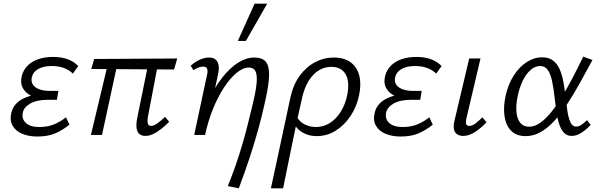

<svg xmlns="http://www.w3.org/2000/svg" viewBox="-20 -731 3252 1040"><path d="M182 8.5Q135.4 8.5 99.9 -6.5Q64.5 -21.5 48 -50.7Q31.6 -79.9 41.8 -121.4Q54.5 -172.4 107.6 -197.9Q160.7 -223.5 241.9 -223.5L238.7 -193.8Q191.6 -193.8 156 -208.9Q120.5 -224 104.5 -252.5Q88.5 -281.1 98.3 -320.2Q106.4 -351.5 128.6 -374.4Q150.8 -397.4 186.2 -410Q221.5 -422.6 267.1 -422.6Q312.7 -422.6 347 -410Q381.2 -397.3 403.9 -373.1L374.5 -332.3Q357.9 -349.9 328.9 -361.6Q299.9 -373.4 259.9 -373.4Q216.4 -373.4 187.6 -357.5Q158.8 -341.5 152.5 -312.8Q147.1 -289 158.5 -272.2Q170 -255.4 194 -247Q217.9 -238.7 249.9 -238.7H296.3L288.2 -190.5H241.8Q179.7 -190.5 145.1 -170.9Q110.5 -151.3 103.6 -121.7Q96.4 -86.5 120.5 -64.8Q144.5 -43 192.5 -43Q239.7 -43 275.2 -58.3Q310.6 -73.6 337.3 -95.8L356.3 -55.9Q321.9 -27.6 281.5 -9.6Q241.1 8.5 182 8.5Z M767.3 5.2Q748.8 5.2 736.1 -4.4Q723.4 -13.9 719.9 -35.8Q716.5 -57.6 723.8 -94.3L787.8 -408.7H840.3L781.2 -98.3Q779.2 -86.9 779.1 -75.5Q779.1 -64 783.3 -56.5Q787.5 -49 799.2 -49Q812.9 -49 831.3 -62Q849.7 -74.9 874.2 -98L896.4 -71.3Q873.8 -48.5 851.6 -31.3Q829.5 -14.2 808.7 -4.5Q788 5.2 767.3 5.2ZM472.4 0 570.1 -408.7H620.9L532.5 0ZM922.7 -354.5 474.1 -357.3 490.3 -411.5 940 -414.2Z M1213.9 277.2Q1238.9 215.3 1257.8 160.7Q1276.6 106.1 1292 53.3Q1307.5 0.5 1321.5 -54.8Q1335.6 -110 1350.5 -173.6Q1367.8 -246.3 1370.5 -287.7Q1373.1 -329.2 1362.6 -347.2Q1352.1 -365.2 1328.9 -365.2Q1296 -365.2 1260.8 -335.9Q1225.6 -306.5 1192.6 -255.9Q1159.6 -205.3 1133.1 -139.5Q1106.5 -73.8 1091 0H1046.1Q1069.7 -99.2 1104.9 -177Q1140.1 -254.7 1182.3 -308.8Q1224.5 -362.9 1269 -391.1Q1313.6 -419.4 1356.6 -419.4Q1401.5 -419.4 1420.4 -395.7Q1439.2 -372.1 1437.5 -320.6Q1435.7 -269.1 1416.7 -184.3Q1400.5 -109.4 1380.1 -35Q1359.6 39.5 1333.6 119Q1307.6 198.6 1273.5 289ZM1031.9 0 1101.8 -326.8Q1103.8 -334.6 1104.2 -344.7Q1104.6 -354.8 1099.8 -362.5Q1094.9 -370.1 1079.5 -370.1Q1067 -370.1 1053.2 -364.6Q1039.5 -359.1 1028.2 -350.8L1012.8 -374.6Q1035.5 -395.5 1061.7 -407.4Q1087.8 -419.4 1112 -419.4Q1138 -419.4 1150.3 -406.2Q1162.6 -393.1 1164.6 -372.9Q1166.6 -352.7 1161.5 -330.8L1091 0ZM1268.1 -509.1 1359 -711H1427.2L1311.8 -509.1Z M1447.4 289Q1461.4 225.5 1474.2 165.5Q1487 105.5 1499.8 46Q1512.5 -13.4 1525.5 -74.2Q1538.5 -135 1552.3 -199.7Q1567.4 -270.7 1602.6 -319.5Q1637.9 -368.2 1686 -393.8Q1734.2 -419.4 1788.2 -419.4Q1843.6 -419.4 1878.6 -393.9Q1913.6 -368.4 1925.7 -322.5Q1937.8 -276.7 1925.3 -216.1Q1912.2 -152.3 1878.2 -101.8Q1844.2 -51.4 1797.2 -22.5Q1750.2 6.3 1696.1 6.3Q1665 6.3 1639.4 -3.7Q1613.8 -13.6 1595.6 -30.8Q1577.5 -48 1568.4 -69.6L1587.9 -98.4Q1603 -70.4 1631.4 -56.7Q1659.7 -43 1690.5 -43Q1733 -43 1767.4 -65.1Q1801.8 -87.3 1826.1 -126.5Q1850.5 -165.6 1860.8 -216.5Q1875.1 -288.9 1852 -329Q1828.8 -369 1774.2 -369Q1738.5 -369 1707 -349.9Q1675.5 -330.7 1652 -293Q1628.5 -255.4 1616.2 -200Q1604.2 -146.6 1595.6 -107.7Q1587 -68.8 1579.6 -33.1Q1572.2 2.6 1563.4 44.7Q1554.6 86.8 1542.8 145.2Q1530.9 203.5 1513.5 289Z M2150 8.5Q2103.4 8.5 2067.9 -6.5Q2032.5 -21.5 2016 -50.7Q1999.6 -79.9 2009.8 -121.4Q2022.5 -172.4 2075.6 -197.9Q2128.7 -223.5 2209.9 -223.5L2206.7 -193.8Q2159.6 -193.8 2124 -208.9Q2088.5 -224 2072.5 -252.5Q2056.5 -281.1 2066.3 -320.2Q2074.4 -351.5 2096.6 -374.4Q2118.8 -397.4 2154.2 -410Q2189.5 -422.6 2235.1 -422.6Q2280.7 -422.6 2315 -410Q2349.2 -397.3 2371.9 -373.1L2342.5 -332.3Q2325.9 -349.9 2296.9 -361.6Q2267.9 -373.4 2227.9 -373.4Q2184.4 -373.4 2155.6 -357.5Q2126.8 -341.5 2120.5 -312.8Q2115.1 -289 2126.5 -272.2Q2138 -255.4 2162 -247Q2185.9 -238.7 2217.9 -238.7H2264.3L2256.2 -190.5H2209.8Q2147.7 -190.5 2113.1 -170.9Q2078.5 -151.3 2071.6 -121.7Q2064.4 -86.5 2088.5 -64.8Q2112.5 -43 2160.5 -43Q2207.7 -43 2243.2 -58.3Q2278.6 -73.6 2305.3 -95.8L2324.3 -55.9Q2289.9 -27.6 2249.5 -9.6Q2209.1 8.5 2150 8.5Z M2489.5 5.2Q2470.5 5.2 2457 -3.3Q2443.5 -11.7 2439.2 -29.2Q2434.9 -46.7 2441.1 -74.1L2521.5 -414.2H2582.7L2506.1 -89Q2502.1 -70.5 2505 -59.8Q2508 -49 2522.5 -49Q2537.3 -49 2554 -61.4Q2570.8 -73.8 2593.1 -95.3L2615.3 -68.5Q2581.7 -33.7 2550.2 -14.3Q2518.7 5.2 2489.5 5.2Z M2827 6.3Q2776.4 6.3 2748 -23.3Q2719.5 -52.8 2712.7 -102.6Q2705.8 -152.5 2718.5 -211.5Q2732.6 -274.3 2762.4 -321.2Q2792.1 -368.2 2832.4 -394.3Q2872.6 -420.5 2916.5 -420.5Q2951.9 -420.5 2974.4 -403.9Q2996.8 -387.4 3009.9 -359.4Q3022.9 -331.4 3030.1 -295.5Q3037.3 -259.7 3041.7 -220.2Q3047.2 -175.5 3052.6 -135.3Q3058.1 -95.2 3069.2 -70.2Q3080.4 -45.2 3101.3 -45.2Q3115.7 -45.2 3130.5 -55.6Q3145.2 -66 3159.8 -80.1L3179.3 -55Q3160.3 -32.8 3132.5 -13.8Q3104.6 5.2 3076.7 5.2Q3049.8 5.2 3033.5 -13.3Q3017.3 -31.8 3007.9 -61.8Q2998.5 -91.8 2993.4 -128.1Q2988.4 -164.4 2984.4 -200Q2978.9 -251.7 2970.6 -290.7Q2962.4 -329.7 2947.6 -351.5Q2932.8 -373.4 2905.1 -373.4Q2878.3 -373.4 2853.9 -352Q2829.5 -330.5 2811.4 -293.2Q2793.3 -255.9 2783.5 -207.8Q2774 -159.5 2777.5 -122.9Q2781.1 -86.2 2798.3 -65.4Q2815.5 -44.6 2846.6 -44.6Q2874.5 -44.6 2903.3 -64Q2932.1 -83.4 2961.3 -118.2Q2990.5 -153 3020 -200.7Q3049.5 -248.5 3079.4 -305.2Q3109.2 -362 3139.5 -424.2L3189.2 -406Q3152.9 -338.7 3118.7 -277.3Q3084.5 -215.8 3050.1 -163.9Q3015.7 -111.9 2980.6 -74Q2945.5 -36 2907.4 -14.9Q2869.3 6.3 2827 6.3Z"/></svg>

Font: Ysabeau
Style: Bold Italic
Weight: 700
Italic angle: -12°
Designer: Christian Thalmann (Catharsis Fonts)
Version: Version 2.002